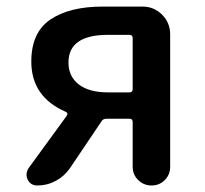

<svg xmlns="http://www.w3.org/2000/svg" viewBox="-20 -570 629 590"><path d="M377.9 -286.1Q387.7 -286.1 387.7 -295.9V-453.1Q387.7 -462.9 377.9 -462.9H311.5Q190.4 -462.9 190.4 -377.9Q190.4 -335 222.2 -310.5Q253.9 -286.1 311.5 -286.1ZM294.9 -549.8H418Q453.1 -549.8 478 -524.9Q502.9 -500 502.9 -464.8V-57.6Q502.9 -33.2 486.3 -16.6Q469.7 0 445.8 0Q421.9 0 404.8 -16.6Q387.7 -33.2 387.7 -57.6V-195.3Q387.7 -205.1 377.9 -205.1H306.6Q296.9 -205.1 292 -197.3L195.3 -53.7Q177.7 -28.3 151.4 -14.2Q125 0 94.7 0Q74.2 0 65.4 -17.6Q61.5 -25.4 61.5 -33.2Q61.5 -43 67.4 -52.7L185.5 -214.8Q190.4 -222.7 181.6 -226.6Q76.2 -272.5 76.2 -380.9Q76.2 -470.7 135.3 -510.3Q194.3 -549.8 294.9 -549.8Z"/></svg>

Font: Gen Jyuu GothicX Medium
Style: Regular
Weight: 500
Designer: Ryoko NISHIZUKA (kana &amp; ideographs); Paul D. Hunt (Latin, Greek &amp; Cyrillic); Wenlong ZHANG (bopomofo); Sandoll C
Version: Version 1.058.20140828